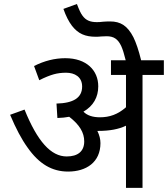

<svg xmlns="http://www.w3.org/2000/svg" viewBox="-20 -916 819 936"><path d="M171.4 -524.9C199.2 -539.1 222.7 -548.3 241.7 -553.7C260.7 -559.1 281.2 -561.5 302.2 -561.5C343.8 -561.5 380.4 -541.5 380.4 -494.1C380.4 -439 337.4 -413.1 255.4 -411.1L259.8 -340.8C280.8 -341.3 299.8 -343.3 317.4 -346.7C368.2 -307.6 390.6 -269.5 390.6 -226.6C390.6 -178.2 359.4 -153.3 305.2 -153.3C228.5 -153.3 162.6 -226.1 99.6 -381.8L29.3 -356.4C57.1 -290 85.4 -236.8 114.3 -196.8C170.9 -116.2 233.9 -79.6 312 -79.6C399.9 -79.6 469.7 -124.5 469.7 -218.3C469.7 -237.3 464.8 -257.3 454.6 -277.8H459C514.2 -277.8 559.1 -286.1 594.2 -303.2V0H674.8V-550.8H778.8V-622.1H668C656.2 -670.4 643.6 -707.5 630.4 -734.4C601.6 -790.5 567.9 -811.5 516.6 -811.5C504.4 -811.5 493.2 -811 481.9 -810.1C471.2 -808.6 461.4 -808.1 452.6 -808.1C435.5 -808.1 421.9 -810.5 411.1 -815.4C399.9 -820.3 390.6 -828.1 382.3 -839.4C374 -850.1 365.2 -869.1 355 -896.5L289.1 -872.6C301.3 -837.9 315.4 -810.5 330.6 -790.5C361.3 -751 395.5 -736.8 447.8 -736.8C456.5 -736.8 465.3 -737.3 473.6 -738.3C482.4 -738.8 491.2 -739.3 500 -739.3C534.7 -739.3 554.7 -725.6 570.8 -691.9C578.1 -675.8 585.4 -652.8 592.8 -622.1H521V-550.8H594.2V-393.1C554.7 -358.4 514.2 -344.2 467.3 -344.2C431.2 -344.2 404.3 -353.5 386.7 -371.6C435.1 -399.4 459 -442.4 459 -495.1C459 -572.8 401.9 -632.3 298.3 -632.3C247.1 -632.3 196.3 -619.6 146 -594.2Z"/></svg>

Font: Noto Reveo Sans
Style: Regular
Weight: 400
Designer: Monotype Design team
Foundry: Monotype Imaging Inc.
Version: Version 1.04